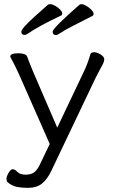

<svg xmlns="http://www.w3.org/2000/svg" viewBox="-20 -735 540 919"><path d="M421 -658Q299 -597 277 -582Q255 -567 248 -567Q232 -567 232 -583.5Q232 -600 360 -712Q363 -715 371 -715Q379 -715 393 -707Q407 -699 417.5 -688Q428 -677 428 -669Q428 -661 421 -658ZM271 -660Q165 -610 110 -572Q105 -568 98 -568Q82 -568 82 -583Q82 -598 144 -654Q206 -710 209.5 -712.5Q213 -715 221.5 -715Q230 -715 243.5 -707.5Q257 -700 267.5 -689.5Q278 -679 278 -671Q278 -663 271 -660ZM29 -464Q29 -480 66.5 -480Q104 -480 110 -464Q118 -441 138 -393L254 -124L377 -383Q397 -422 413 -476Q416 -485 430.5 -485Q445 -485 462 -474Q479 -463 479 -452Q479 -441 473.5 -430.5Q468 -420 457 -399.5Q446 -379 437 -361L226 82Q206 124 180.5 144Q155 164 116 164H106Q87 164 63 160Q39 156 16 137Q11 132 11 121Q11 110 21 92.5Q31 75 41 75Q51 75 63.5 88Q76 101 102.5 101Q129 101 144.5 89Q160 77 174 46L218 -46L72 -377Q50 -425 39.5 -443.5Q29 -462 29 -464Z"/></svg>

Font: LXGW WenKai
Style: Regular
Weight: 400
Designer: LXGW / Fontworks Inc.
Foundry: LXGW / Fontworks Inc.
Version: Version 1.520; June 14, 2025